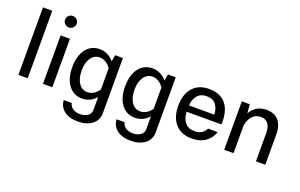

<svg xmlns="http://www.w3.org/2000/svg" viewBox="-108 -1207 2989 1913"><g transform="rotate(20 1386.0 -251.0)"><path d="M181.2 -715.8H82.5V0H181.2Z M331.1 -677.2C331.1 -660.2 336.9 -646 349.1 -634.3C360.8 -622.1 375.5 -616.2 392.6 -616.2C409.7 -616.2 424.3 -622.1 436.5 -634.3C448.7 -646 454.6 -660.2 454.6 -677.2C454.6 -694.3 448.7 -708.5 436.5 -720.2C424.3 -731.4 409.7 -737.3 392.6 -737.3C357.9 -737.3 331.1 -710.9 331.1 -677.2ZM343.3 0H442.4V-513.7H343.3Z M560.5 -256.3C560.5 -176.3 578.1 -112.8 613.8 -65.9C649.4 -18.6 697.8 4.9 758.8 4.9C814.5 4.9 863.3 -17.6 904.8 -63V71.3C904.8 99.6 893.6 121.1 871.6 135.7C849.6 150.4 822.8 157.7 792 157.7C730 157.7 686 126.5 678.2 81.1H592.8C595.2 127.4 614.7 165 650.9 192.9C687 220.7 735.4 234.4 796.4 234.4C915 234.4 1003.9 175.3 1003.9 71.3V-513.7H921.4L909.7 -444.8C868.7 -492.2 818.4 -518.6 759.3 -518.6C697.8 -518.6 649.4 -495.1 613.8 -447.8C578.1 -400.4 560.5 -336.4 560.5 -256.3ZM659.7 -256.3C659.7 -311.5 670.9 -356.4 693.8 -390.1C716.8 -423.8 747.6 -440.9 787.1 -440.9C832.5 -440.9 874 -413.6 904.8 -370.1V-143.1C874 -100.1 833 -72.8 787.6 -72.8C748 -72.8 717.3 -89.4 694.3 -123C671.4 -156.7 659.7 -201.2 659.7 -256.3Z M1120.6 -256.3C1120.6 -176.3 1138.2 -112.8 1173.8 -65.9C1209.5 -18.6 1257.8 4.9 1318.8 4.9C1374.5 4.9 1423.3 -17.6 1464.8 -63V71.3C1464.8 99.6 1453.6 121.1 1431.6 135.7C1409.7 150.4 1382.8 157.7 1352.1 157.7C1290 157.7 1246.1 126.5 1238.3 81.1H1152.8C1155.3 127.4 1174.8 165 1210.9 192.9C1247.1 220.7 1295.4 234.4 1356.4 234.4C1475.1 234.4 1564 175.3 1564 71.3V-513.7H1481.4L1469.7 -444.8C1428.7 -492.2 1378.4 -518.6 1319.3 -518.6C1257.8 -518.6 1209.5 -495.1 1173.8 -447.8C1138.2 -400.4 1120.6 -336.4 1120.6 -256.3ZM1219.7 -256.3C1219.7 -311.5 1231 -356.4 1253.9 -390.1C1276.9 -423.8 1307.6 -440.9 1347.2 -440.9C1392.6 -440.9 1434.1 -413.6 1464.8 -370.1V-143.1C1434.1 -100.1 1393.1 -72.8 1347.7 -72.8C1308.1 -72.8 1277.3 -89.4 1254.4 -123C1231.4 -156.7 1219.7 -201.2 1219.7 -256.3Z M2152.8 -228C2160.6 -403.3 2088.4 -518.6 1917 -518.6C1845.2 -518.6 1788.1 -495.6 1746.6 -449.7C1705.1 -403.3 1684.1 -339.4 1684.1 -256.8C1684.1 -174.3 1705.1 -110.4 1746.6 -64C1788.1 -17.6 1845.7 5.4 1920.4 5.4C1978.5 5.4 2026.4 -8.3 2064.9 -35.6C2103 -62.5 2128.9 -98.6 2143.1 -143.1H2041C2024.9 -104 1984.4 -72.8 1923.3 -72.8C1877.9 -72.8 1843.8 -86.9 1820.3 -115.7C1796.9 -144.5 1784.7 -181.6 1783.2 -228ZM1784.2 -295.4C1786.1 -338.9 1798.8 -374.5 1822.3 -401.9C1845.2 -428.7 1877.4 -442.4 1918 -442.4C1965.3 -442.4 1999 -428.2 2019 -400.4C2039.1 -372.6 2050.3 -337.4 2052.7 -295.4Z M2363.3 -295.9C2380.4 -384.3 2427.2 -432.6 2499 -432.6C2564.9 -432.6 2601.1 -384.8 2601.1 -304.7V0H2700.2V-322.8C2700.2 -445.8 2638.7 -518.6 2529.3 -518.6C2450.7 -518.6 2393.6 -485.8 2357.4 -419.9L2349.1 -513.7H2264.6V0H2363.3Z"/></g></svg>

Font: Estedad Medium
Style: Regular
Weight: 500
Designer: Amin Abedi
Version: Version 7.3